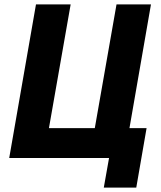

<svg xmlns="http://www.w3.org/2000/svg" viewBox="-20 -720 734 875"><path d="M648 -136H570L668 -700H511L412 -136H203L302 -700H144L22 0H477L453 135H601Z"/></svg>

Font: Fixel Text 20240404
Style: Bold Italic
Weight: 700
Width: 4
Italic angle: -10°
Designer: AlfaBravo + MacPaw
Foundry: Kyrylo Tkachov, Marchela Mozhyna, Serhii Makarenko, Maria Weinstein, Zakhar Kryvoshyya
Version: Version 1.211;Glyphs 3.2 (3225)